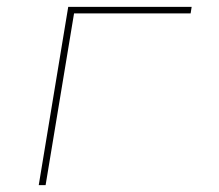

<svg xmlns="http://www.w3.org/2000/svg" viewBox="-20 -540 640 560"><path d="M93 0 179 -520H539L536 -501H196L113 0Z"/></svg>

Font: Iosevka Aile Thin Oblique
Style: Regular
Weight: 100
Italic angle: -9°
Designer: Belleve Invis
Foundry: Belleve Invis
Version: Version 31.1.0; ttfautohint (v1.8.4)